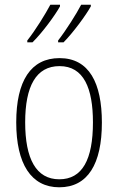

<svg xmlns="http://www.w3.org/2000/svg" viewBox="-20 -852 502 816"><path d="M366 -825V-832H325C306 -795 260 -722 227 -680V-672H250C289 -711 346 -788 366 -825ZM235 -825V-832H194C174 -794 131 -724 96 -680V-672H118C159 -712 215 -788 235 -825ZM413 -331C413 -499 359 -605 233 -605C111 -605 49 -508 49 -332C49 -156 112 -56 232 -56C353 -56 413 -155 413 -331ZM87 -332C87 -485 133 -571 233 -571C336 -571 375 -477 375 -332C375 -174 330 -90 232 -90C133 -90 87 -178 87 -332Z"/></svg>

Font: Noto Sans Malayalam UI Condensed ExtraLight
Style: Regular
Weight: 200
Width: 3
Designer: Jelle Bosma - Monotype Design Team
Foundry: Monotype Imaging Inc.
Version: Version 2.104